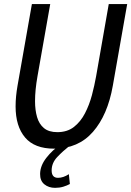

<svg xmlns="http://www.w3.org/2000/svg" viewBox="-20 -720 648 948"><path d="M247 14Q150.5 14 103.8 -41.2Q57 -96.5 57 -194.5Q57 -220.5 59.5 -245.5Q62 -270.5 66.5 -296.5L137.5 -700H228L165 -343Q153 -275 153 -220Q153 -176.5 163 -142Q173 -107.5 197 -87.5Q221 -67.5 263 -67.5Q312 -67.5 345 -93.2Q378 -119 399.5 -160.5Q421 -202 433.8 -250Q446.5 -298 454.5 -343L517 -700H608L537 -296.5Q511.5 -152 439 -69Q366.5 14 247 14ZM278.5 -5 323.5 0Q290.5 26 262.8 55.2Q235 84.5 235 121.5Q235 158 266.5 158Q292.5 158 320 140L325 188.5Q311.5 196 292.8 201.8Q274 207.5 252 207.5Q220.5 207.5 199 190Q177.5 172.5 178 138.5Q178.5 98 209.2 58.8Q240 19.5 278.5 -5Z"/></svg>

Font: Cabin Condensed
Style: Italic
Weight: 400
Width: 3
Italic angle: -10°
Designer: Pablo Impallari
Foundry: Pablo Impallari. http://www.impallari.com Igino Marini. http://www.ikern.com
Version: Version 3.001; ttfautohint (v1.8.3)